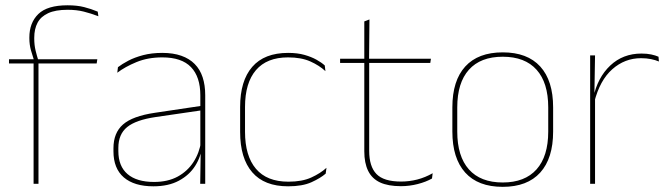

<svg xmlns="http://www.w3.org/2000/svg" viewBox="-20 -695 2530 726"><path d="M235.5 -675Q271.5 -675 298 -668.2Q324.5 -661.5 349.5 -651L352 -633.5Q323.5 -644.5 296.5 -651.2Q269.5 -658 235.5 -658Q190 -658 162.2 -645.2Q134.5 -632.5 122 -609Q109.5 -585.5 109.5 -552V-549Q109.5 -525 114.5 -504.2Q119.5 -483.5 125 -466.5L108.5 -464V-467.5Q103.5 -482.5 97.2 -504.2Q91 -526 91 -550.5V-553Q91 -609 125 -642Q159 -675 235.5 -675ZM125.5 0H107V-460H125.5ZM345.5 -455H14V-471H114H120H348Z M756 0H737L739 -128L737.5 -131.5V-292V-334.5Q737.5 -404.5 702.2 -441.2Q667 -478 593.5 -478Q539 -478 496 -460.2Q453 -442.5 423.5 -420L426 -441Q441.5 -453 465.2 -465.5Q489 -478 521.2 -486.5Q553.5 -495 593.5 -495Q635 -495 665.5 -484.2Q696 -473.5 716.2 -453Q736.5 -432.5 746.2 -402.8Q756 -373 756 -335ZM560 9.5Q487.5 9.5 448.2 -24.2Q409 -58 409 -123V-134.5Q409 -192.5 445 -224.2Q481 -256 565.5 -268.5L746.5 -295.5L747 -278.5L569 -252.5Q494 -241.5 460.8 -214.5Q427.5 -187.5 427.5 -135.5V-124Q427.5 -66.5 462.2 -36.8Q497 -7 562.5 -7Q614.5 -7 651.8 -27.2Q689 -47.5 711.5 -82.2Q734 -117 740.5 -160.5L750 -142H744Q740 -102.5 718 -67.8Q696 -33 656.5 -11.8Q617 9.5 560 9.5Z M1069.5 9.5Q979.5 9.5 933.8 -43.5Q888 -96.5 888 -196V-290.5Q888 -389.5 933.8 -442.2Q979.5 -495 1069.5 -495Q1104.5 -495 1131 -487.5Q1157.5 -480 1176.8 -469.2Q1196 -458.5 1208 -447.5L1210.5 -426Q1187.5 -447.5 1153.2 -462.8Q1119 -478 1069 -478Q989 -478 947.8 -429.8Q906.5 -381.5 906.5 -290.5V-196.5Q906.5 -105.5 947.8 -56.8Q989 -8 1070.5 -8Q1122.5 -8 1157 -23.8Q1191.5 -39.5 1214.5 -60.5L1211.5 -38.5Q1192 -21.5 1157.8 -6Q1123.5 9.5 1069.5 9.5Z M1496 9Q1447.5 9 1417 -5.2Q1386.5 -19.5 1372 -49Q1357.5 -78.5 1357.5 -123V-462.5H1376V-124.5Q1376 -65.5 1403.5 -37Q1431 -8.5 1496.5 -8.5Q1527.5 -8.5 1557.8 -16.2Q1588 -24 1616 -40L1613.5 -20Q1590.5 -7 1559.2 1Q1528 9 1496 9ZM1607 -457H1266V-473H1609.5ZM1375.5 -468H1357.5V-614L1377 -621.5Z M1881 11.5Q1787.5 11.5 1739 -42.5Q1690.5 -96.5 1690.5 -197.5V-289Q1690.5 -390 1739.2 -443.5Q1788 -497 1881 -497Q1974 -497 2022.8 -443.5Q2071.5 -390 2071.5 -289V-197.5Q2071.5 -96.5 2022.8 -42.5Q1974 11.5 1881 11.5ZM1881 -5Q1964.5 -5 2008.8 -54.5Q2053 -104 2053 -197.5V-289Q2053 -382 2009 -431.2Q1965 -480.5 1881 -480.5Q1797 -480.5 1753 -431.2Q1709 -382 1709 -289V-197.5Q1709 -104 1753 -54.5Q1797 -5 1881 -5Z M2227 -308.5 2217.5 -320.5 2223 -325Q2239.5 -402 2287.5 -447.2Q2335.5 -492.5 2405.5 -492.5Q2426.5 -492.5 2442.8 -489Q2459 -485.5 2470 -480.5L2471.5 -462.5Q2458.5 -468 2441.5 -471.5Q2424.5 -475 2404 -475Q2342.5 -475 2295.2 -433.2Q2248 -391.5 2227 -308.5ZM2230 0H2211.5V-485.5H2230L2227.5 -335L2230 -332.5Z"/></svg>

Font: Anek Kannada Thin
Style: Regular
Weight: 250
Version: Version 1.003